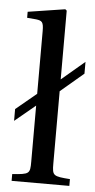

<svg xmlns="http://www.w3.org/2000/svg" viewBox="-52 -729 379 762"><g transform="rotate(5 138.0 -348.5)"><path d="M13 -238 95 -306V-82C95 -34 92 -32 24 -27V0H254V-27C187 -32 183 -34 183 -82V-371L275 -449V-496L183 -418V-692L177 -697L29 -674V-650L65 -647C89 -644 95 -639 95 -603V-353L13 -285Z"/></g></svg>

Font: erewhon
Style: Regular
Weight: 400
Version: Version 1.0.0